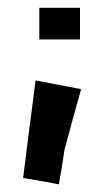

<svg xmlns="http://www.w3.org/2000/svg" viewBox="-20 -280 280 498"><path d="M82 -259.8C82 -223.6 82 -196.3 82 -177.7C128.9 -177.7 164.1 -177.7 187.5 -177.7C187.5 -213.9 187.5 -241.2 187.5 -259.8ZM147.5 107.4C166 38.1 180.7 -14.6 190.4 -48.8C137.7 -58.6 98.6 -66.4 72.3 -71.3C57.6 41 46.9 125 40 181.6C82 188.5 112.3 194.3 132.8 198.2C139.6 158.2 144.5 127.9 147.5 107.4Z"/></svg>

Font: DropForged
Style: Regular
Weight: 400
Designer: Antoine
Version: Version 1.0